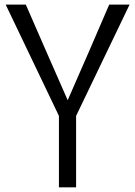

<svg xmlns="http://www.w3.org/2000/svg" viewBox="-20 -804 581 824"><path d="M232.9 -306.6 4.4 -784.2H90.8L178.2 -584L270.5 -374L362.3 -584L448.7 -784.2H536.1L306.6 -306.6V0H232.9Z"/></svg>

Font: Decalotype Light
Style: Regular
Weight: 300
Designer: Alfredo Marco Pradil
Foundry: Alfredo Marco Pradil
Version: Version 1.0